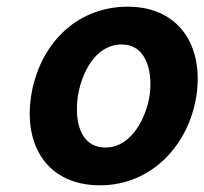

<svg xmlns="http://www.w3.org/2000/svg" viewBox="-20 -547 611 574"><path d="M73 -260C50 -109 124 7 279 7C432 7 544 -112 567 -260C590 -410 515 -527 362 -527C206 -527 97 -412 73 -260ZM213 -260C223 -325 263 -414 344 -414C422 -414 437 -324 427 -260C417 -197 374 -106 296 -106C214 -106 203 -195 213 -260Z"/></svg>

Font: Asimov Print
Style: Regular
Weight: 500
Designer: Google
Version: Version 2.000980: 2014